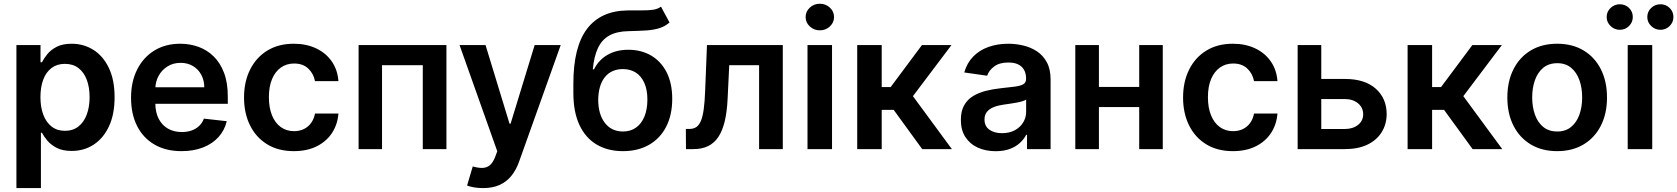

<svg xmlns="http://www.w3.org/2000/svg" viewBox="-20 -782 8797 1007"><path d="M66.1 204.5V-545.5H192.5V-455.3H199.9Q209.9 -475.1 228 -497.7Q246.1 -520.2 277 -536.4Q307.9 -552.6 355.8 -552.6Q419 -552.6 470 -520.4Q521 -488.3 551 -425.6Q581 -362.9 581 -272Q581 -182.2 551.5 -119.3Q522 -56.5 471.2 -23.4Q420.5 9.6 356.2 9.6Q309.3 9.6 278.4 -6Q247.5 -21.7 228.9 -43.9Q210.2 -66.1 199.9 -85.9H194.6V204.5ZM192.1 -272.7Q192.1 -219.8 207.2 -180Q222.3 -140.3 250.9 -118.1Q279.5 -95.9 320.3 -95.9Q362.9 -95.9 391.7 -118.8Q420.5 -141.7 435.2 -181.6Q449.9 -221.6 449.9 -272.7Q449.9 -323.5 435.4 -362.9Q420.8 -402.3 392 -424.7Q363.3 -447.1 320.3 -447.1Q279.1 -447.1 250.4 -425.4Q221.6 -403.8 206.9 -364.7Q192.1 -325.6 192.1 -272.7Z M932.2 10.7Q850.1 10.7 790.7 -23.6Q731.2 -57.9 699.2 -120.9Q667.3 -183.9 667.3 -269.5Q667.3 -353.7 699.4 -417.4Q731.5 -481.2 789.4 -516.9Q847.3 -552.6 925.4 -552.6Q975.9 -552.6 1020.8 -536.4Q1065.7 -520.2 1100.3 -486.5Q1134.9 -452.8 1154.8 -400.7Q1174.7 -348.7 1174.7 -277V-237.6H727.6V-324.2H1051.5Q1051.1 -361.2 1035.5 -390.1Q1019.9 -419 992 -435.7Q964.1 -452.4 927.2 -452.4Q887.8 -452.4 858 -433.4Q828.1 -414.4 811.6 -383.7Q795.1 -353 794.7 -316.4V-240.8Q794.7 -193.2 812.1 -159.3Q829.5 -125.4 860.8 -107.4Q892 -89.5 933.9 -89.5Q962 -89.5 984.7 -97.5Q1007.5 -105.5 1024.1 -121.1Q1040.8 -136.7 1049.4 -159.8L1169.4 -146.3Q1158 -98.7 1126.2 -63.4Q1094.5 -28.1 1045.1 -8.7Q995.7 10.7 932.2 10.7Z M1521.3 10.7Q1439.6 10.7 1381.2 -25.2Q1322.8 -61.1 1291.4 -124.5Q1259.9 -187.9 1259.9 -270.6Q1259.9 -353.7 1291.9 -417.4Q1323.9 -481.2 1382.3 -516.9Q1440.7 -552.6 1520.6 -552.6Q1587 -552.6 1638.3 -528.2Q1689.6 -503.9 1720.2 -459.7Q1750.7 -415.5 1755 -356.5H1632.1Q1624.6 -396 1596.8 -422.4Q1568.9 -448.9 1522.4 -448.9Q1483 -448.9 1453.1 -427.7Q1423.3 -406.6 1406.8 -367.2Q1390.3 -327.8 1390.3 -272.7Q1390.3 -217 1406.6 -177Q1422.9 -137.1 1452.6 -115.6Q1482.2 -94.1 1522.4 -94.1Q1550.8 -94.1 1573.3 -104.9Q1595.9 -115.8 1611.2 -136.4Q1626.4 -157 1632.1 -186.4H1755Q1750.4 -128.6 1720.9 -84Q1691.4 -39.4 1640.6 -14.4Q1589.8 10.7 1521.3 10.7Z M1860.8 0V-545.5H2321.4V0H2197.4V-440H1983.7V0Z M2513.5 204.5Q2487.2 204.5 2465 200.5Q2442.8 196.4 2429.7 191.1L2459.5 90.9Q2487.6 99.1 2509.6 98.7Q2531.6 98.4 2548.5 85Q2565.3 71.7 2577.1 40.8L2588.1 11.4L2390.3 -545.5H2526.6L2652.3 -133.5H2658L2784.1 -545.5H2920.8L2702.4 66.1Q2687.1 109.4 2661.9 140.4Q2636.7 171.5 2600.3 188Q2563.9 204.5 2513.5 204.5Z M3446.7 -747.2 3491.5 -664.1Q3467.7 -643.5 3438.2 -634.2Q3408.7 -625 3369.1 -622.3Q3329.5 -619.7 3275.2 -618.6Q3214.1 -617.2 3175.4 -595.5Q3136.7 -573.9 3116.1 -530Q3095.5 -486.2 3089.1 -418.3H3095.2Q3120.7 -468.4 3166.9 -494.7Q3213.1 -521 3275.2 -521Q3343 -521 3395.1 -490.6Q3447.1 -460.2 3476.4 -402.7Q3505.7 -345.2 3505.7 -263.5Q3505.7 -179.3 3474.1 -117.7Q3442.5 -56.1 3384.4 -22.7Q3326.3 10.7 3246.8 10.7Q3167.6 10.7 3109.2 -24Q3050.8 -58.6 3019 -126.6Q2987.2 -194.6 2987.2 -294.4V-343.4Q2987.2 -535.9 3058.9 -630.7Q3130.7 -725.5 3271.7 -727.3Q3313.6 -728 3346.8 -727.6Q3380 -727.3 3404.8 -730.8Q3429.7 -734.4 3446.7 -747.2ZM3247.5 -92.3Q3286.9 -92.3 3315.7 -112.7Q3344.5 -133.2 3359.9 -170.8Q3375.4 -208.5 3375.4 -259.9Q3375.4 -310.7 3359.7 -346.4Q3344.1 -382.1 3315.3 -400.9Q3286.6 -419.7 3246.8 -419.7Q3217 -419.7 3193.2 -409.1Q3169.4 -398.4 3152.7 -377.8Q3136 -357.2 3127.1 -327.8Q3118.3 -298.3 3117.5 -259.9Q3117.5 -182.9 3152.3 -137.6Q3187.1 -92.3 3247.5 -92.3Z M3577.8 0 3577.1 -105.8H3595.9Q3617.2 -105.8 3631.7 -115.4Q3646.3 -125 3655.9 -147.5Q3665.5 -170.1 3670.8 -208.5Q3676.1 -246.8 3678.3 -304L3687.9 -545.5H4085.6V0H3961.3V-440H3804.7L3796.2 -264.2Q3793 -196 3781.1 -146.1Q3769.2 -96.2 3747.7 -63.9Q3726.2 -31.6 3693.9 -15.8Q3661.6 0 3617.5 0Z M4215.2 0V-545.5H4343.8V0ZM4279.8 -622.9Q4249.3 -622.9 4227.3 -643.3Q4205.3 -663.7 4205.3 -692.5Q4205.3 -721.6 4227.3 -742Q4249.3 -762.4 4279.8 -762.4Q4310.7 -762.4 4332.6 -742Q4354.4 -721.6 4354.4 -692.5Q4354.4 -663.7 4332.6 -643.3Q4310.7 -622.9 4279.8 -622.9Z M4475.9 0V-545.5H4604.4V-325.3H4651.3L4815.3 -545.5H4970.2L4768.1 -277.7L4972.3 0H4816.8L4667.3 -205.6H4604.4V0Z M5202.1 11Q5150.2 11 5108.8 -7.6Q5067.5 -26.3 5043.5 -62.9Q5019.5 -99.4 5019.5 -153.1Q5019.5 -199.2 5036.6 -229.4Q5053.6 -259.6 5083.1 -277.7Q5112.6 -295.8 5149.7 -305.2Q5186.8 -314.6 5226.6 -318.9Q5274.5 -323.9 5304.3 -327.9Q5334.2 -332 5347.8 -340.7Q5361.5 -349.4 5361.5 -367.9V-370Q5361.5 -410.2 5337.7 -432.2Q5313.9 -454.2 5269.2 -454.2Q5221.9 -454.2 5194.4 -433.6Q5166.9 -413 5157.3 -384.9L5037.3 -402Q5051.5 -451.7 5084.2 -485.3Q5116.8 -518.8 5164.1 -535.7Q5211.3 -552.6 5268.5 -552.6Q5307.9 -552.6 5346.9 -543.3Q5386 -534.1 5418.3 -513Q5450.6 -491.8 5470.3 -455.6Q5490.1 -419.4 5490.1 -365.1V0H5366.5V-74.9H5362.2Q5350.5 -52.2 5329.4 -32.5Q5308.2 -12.8 5276.5 -0.9Q5244.7 11 5202.1 11ZM5235.4 -83.5Q5274.1 -83.5 5302.6 -98.9Q5331 -114.3 5346.4 -139.9Q5361.9 -165.5 5361.9 -195.7V-259.9Q5355.8 -255 5341.4 -250.7Q5327.1 -246.4 5309.3 -243.3Q5291.5 -240.1 5274.1 -237.6Q5256.7 -235.1 5244 -233.3Q5215.2 -229.4 5192.5 -220.5Q5169.7 -211.6 5156.6 -195.8Q5143.5 -180 5143.5 -155.2Q5143.5 -119.7 5169.4 -101.6Q5195.3 -83.5 5235.4 -83.5Z M5994.3 -326V-220.5H5703.8V-326ZM5743.6 -545.5V0H5619.7V-545.5ZM6078.5 -545.5V0H5954.9V-545.5Z M6446.4 10.7Q6364.7 10.7 6306.3 -25.2Q6247.9 -61.1 6216.4 -124.5Q6185 -187.9 6185 -270.6Q6185 -353.7 6217 -417.4Q6248.9 -481.2 6307.4 -516.9Q6365.8 -552.6 6445.7 -552.6Q6512.1 -552.6 6563.4 -528.2Q6614.7 -503.9 6645.2 -459.7Q6675.8 -415.5 6680 -356.5H6557.2Q6549.7 -396 6521.8 -422.4Q6494 -448.9 6447.4 -448.9Q6408 -448.9 6378.2 -427.7Q6348.4 -406.6 6331.9 -367.2Q6315.3 -327.8 6315.3 -272.7Q6315.3 -217 6331.7 -177Q6348 -137.1 6377.7 -115.6Q6407.3 -94.1 6447.4 -94.1Q6475.9 -94.1 6498.4 -104.9Q6521 -115.8 6536.2 -136.4Q6551.5 -157 6557.2 -186.4H6680Q6675.4 -128.6 6646 -84Q6616.5 -39.4 6565.7 -14.4Q6514.9 10.7 6446.4 10.7Z M6872.9 -367.9H7033.7Q7138.1 -367.9 7195.3 -317.1Q7252.5 -266.3 7252.8 -183.9Q7252.5 -130.3 7226.7 -88.8Q7201 -47.2 7152.2 -23.6Q7103.3 0 7033.7 0H6785.9V-545.5H6909.8V-105.5H7033.7Q7075.6 -105.5 7102.6 -127Q7129.6 -148.4 7129.6 -182.2Q7129.6 -217.7 7102.6 -240.1Q7075.6 -262.4 7033.7 -262.4H6872.9Z M7362.6 0V-545.5H7491.1V-325.3H7538L7702.1 -545.5H7856.9L7654.8 -277.7L7859 0H7703.5L7554 -205.6H7491.1V0Z M8147 10.7Q8067.1 10.7 8008.5 -24.5Q7949.9 -59.7 7917.8 -122.9Q7885.7 -186.1 7885.7 -270.6Q7885.7 -355.1 7917.8 -418.7Q7949.9 -482.2 8008.5 -517.4Q8067.1 -552.6 8147 -552.6Q8226.9 -552.6 8285.5 -517.4Q8344.1 -482.2 8376.2 -418.7Q8408.4 -355.1 8408.4 -270.6Q8408.4 -186.1 8376.2 -122.9Q8344.1 -59.7 8285.5 -24.5Q8226.9 10.7 8147 10.7ZM8147.7 -92.3Q8191.1 -92.3 8220.2 -116.3Q8249.3 -140.3 8263.7 -180.8Q8278.1 -221.2 8278.1 -271Q8278.1 -321 8263.7 -361.7Q8249.3 -402.3 8220.2 -426.5Q8191.1 -450.6 8147.7 -450.6Q8103.3 -450.6 8074 -426.5Q8044.7 -402.3 8030.4 -361.7Q8016 -321 8016 -271Q8016 -221.2 8030.4 -180.8Q8044.7 -140.3 8074 -116.3Q8103.3 -92.3 8147.7 -92.3Z M8517 0V-545.5H8645.6V0ZM8475.5 -625.7Q8447.4 -625.7 8427 -645.6Q8406.6 -665.5 8406.6 -692.5Q8406.6 -720.9 8427 -740.2Q8447.4 -759.6 8475.5 -759.6Q8504.3 -759.6 8524 -740.2Q8543.7 -720.9 8543.7 -692.5Q8543.7 -665.5 8524 -645.6Q8504.3 -625.7 8475.5 -625.7ZM8688.6 -625.7Q8660.5 -625.7 8640.1 -645.6Q8619.7 -665.5 8619.7 -692.5Q8619.7 -720.9 8640.1 -740.2Q8660.5 -759.6 8688.6 -759.6Q8717.3 -759.6 8737 -740.2Q8756.7 -720.9 8756.7 -692.5Q8756.7 -665.5 8737 -645.6Q8717.3 -625.7 8688.6 -625.7Z"/></svg>

Font: InterMG SemiBold
Style: Regular
Weight: 600
Designer: Rasmus Andersson
Foundry: rsms
Version: Version 3.019;December 26, 2023;FontCreator 15.0.0.2955 64-b